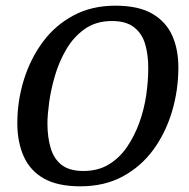

<svg xmlns="http://www.w3.org/2000/svg" viewBox="-20 -647 664 676"><path d="M263 9Q183 9 134.5 -18.5Q86 -46 63.5 -96.5Q41 -147 41 -213Q41 -292 64 -366Q87 -440 130.5 -499Q174 -558 238.5 -592.5Q303 -627 386 -627Q468 -627 516.5 -598.5Q565 -570 586.5 -521.5Q608 -473 608 -410Q608 -329 585.5 -254Q563 -179 520 -120Q477 -61 412.5 -26Q348 9 263 9ZM274 -45Q325 -45 363 -68Q401 -91 427.5 -130Q454 -169 471 -216.5Q488 -264 495 -313.5Q502 -363 502 -407Q502 -455 491 -492Q480 -529 452 -551Q424 -573 374 -573Q318 -573 278.5 -545Q239 -517 213.5 -473.5Q188 -430 173.5 -380.5Q159 -331 153 -286Q147 -241 147 -213Q147 -164 158.5 -125.5Q170 -87 197.5 -66Q225 -45 274 -45Z"/></svg>

Font: Manuale Medium
Style: Italic
Weight: 500
Italic angle: -11°
Version: Version 1.002